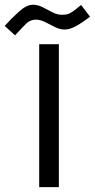

<svg xmlns="http://www.w3.org/2000/svg" viewBox="-92 -785 398 805"><path d="M58.1 -702.6Q34.7 -702.6 17.3 -685.5Q0 -668.5 -28.8 -636.7L-72.3 -676.3Q-42.5 -709.5 -11.5 -737.3Q19.5 -765.1 46.4 -765.1Q66.9 -765.1 87.2 -754.6Q107.4 -744.1 127.4 -733.6Q147.5 -723.1 168 -723.1Q181.2 -723.1 190.4 -725.3Q199.7 -727.5 212.4 -736.3Q225.1 -745.1 248 -764.2L285.6 -714.8Q250 -688 224.9 -674.6Q199.7 -661.1 178.7 -661.1Q159.2 -661.1 138.4 -671.6Q117.7 -682.1 97.4 -692.4Q77.1 -702.6 58.1 -702.6ZM72.3 -599.6H154.8V-0.5H72.3Z"/></svg>

Font: Vazir FD-WOL
Style: Regular-FD-WOL
Weight: 400
Designer: Saber Rastikerdar
Foundry: Saber Rastikerdar
Version: Version 30.1.0